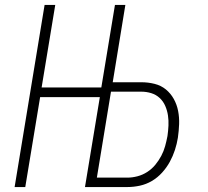

<svg xmlns="http://www.w3.org/2000/svg" viewBox="-20 -755 840 775"><path d="M39 0 160 -735H203L148 -402H389L444 -735H486L435 -423H551Q578 -423 604 -416.5Q630 -410 649.5 -394Q669 -378 681.5 -355.5Q694 -333 699 -307Q704 -281 703 -254Q702 -227 698 -199Q694 -174 686 -149.5Q678 -125 665.5 -102Q653 -79 634.5 -58.5Q616 -38 593 -24.5Q570 -11 544.5 -5.5Q519 0 494 0H323L383 -363H142L82 0ZM371 -38H494Q514 -38 535 -43.5Q556 -49 574.5 -61Q593 -73 607 -90Q621 -107 631 -126Q641 -145 646.5 -165Q652 -185 656 -206Q659 -227 660 -248Q661 -269 658 -289Q655 -309 647 -327.5Q639 -346 624.5 -359.5Q610 -373 590.5 -379Q571 -385 550 -385H428Z"/></svg>

Font: Iosevka Aile Extralight
Style: Italic
Weight: 200
Italic angle: -9°
Designer: Belleve Invis
Foundry: Belleve Invis
Version: Version 31.1.0; ttfautohint (v1.8.4)